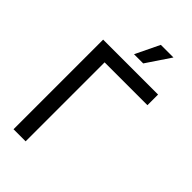

<svg xmlns="http://www.w3.org/2000/svg" viewBox="-282 -1021 1102 1102"><g transform="rotate(45 269.5 -470.0)"><path d="M515.1 -727.5V-641.1H167.5V0H69.3V-727.5ZM253.9 -793.5 324.7 -940.4H427.2L328.6 -793.5Z"/></g></svg>

Font: Inter Cardless Display
Style: Regular
Weight: 400
Designer: Rasmus Andersson
Foundry: rsms
Version: Version 4.001;git-9221beed3